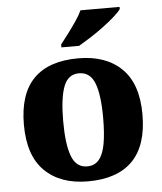

<svg xmlns="http://www.w3.org/2000/svg" viewBox="-54 -814 737 871"><g transform="rotate(-5 314.0 -378.0)"><path d="M312 10Q187 10 115.5 -60Q44 -130 44 -271Q44 -411 112.5 -480.5Q181 -550 316 -550Q441 -550 512.5 -480.5Q584 -411 584 -271Q584 -130 515 -60Q446 10 312 10ZM314 -58Q348 -58 368 -82Q388 -106 396.5 -153.5Q405 -201 405 -271Q405 -376 384.5 -429Q364 -482 313 -482Q263 -482 243 -429Q223 -376 223 -271Q223 -166 243.5 -112Q264 -58 314 -58ZM244 -619Q259 -638 278.5 -664Q298 -690 316.5 -717Q335 -744 345 -766H523V-756Q514 -743 491.5 -723Q469 -703 439.5 -681Q410 -659 379.5 -639.5Q349 -620 325 -606H244Z"/></g></svg>

Font: Noto Rashi Hebrew ExtraBold
Style: Regular
Weight: 800
Version: Version 1.006